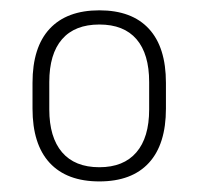

<svg xmlns="http://www.w3.org/2000/svg" viewBox="-20 -667 384 372"><path d="M172.5 -315.5Q109.5 -315.5 76.2 -351.5Q43 -387.5 43 -456.5V-506.5Q43 -575.5 76.2 -611.2Q109.5 -647 172.5 -647Q235.5 -647 268.5 -611.2Q301.5 -575.5 301.5 -506.5V-456.5Q301.5 -387.5 268.5 -351.5Q235.5 -315.5 172.5 -315.5ZM172.5 -343Q219.5 -343 244.2 -371.8Q269 -400.5 269 -455V-508Q269 -562.5 244.5 -591Q220 -619.5 172.5 -619.5Q125 -619.5 100.2 -591Q75.5 -562.5 75.5 -508V-455Q75.5 -401 100.2 -372Q125 -343 172.5 -343Z"/></svg>

Font: Anek Latin Medium ExtraLight
Style: Regular
Weight: 250
Version: Version 1.003